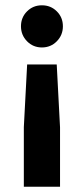

<svg xmlns="http://www.w3.org/2000/svg" viewBox="-20 -530 317 725"><path d="M194.2 -286.7 206.7 -49.2V175H70V-50L82.5 -286.7ZM138.3 -510Q171.7 -510 194.6 -487.1Q217.5 -464.2 217.5 -430.8Q217.5 -397.5 194.6 -374.2Q171.7 -350.8 138.3 -350.8Q105 -350.8 82.1 -374.2Q59.2 -397.5 59.2 -430.8Q59.2 -464.2 82.1 -487.1Q105 -510 138.3 -510Z"/></svg>

Font: Funnel Sans
Style: Bold
Weight: 700
Designer: NORD ID, Kristian Moeller
Foundry: Dicotype
Version: Version 1.000